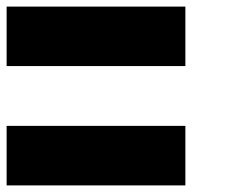

<svg xmlns="http://www.w3.org/2000/svg" viewBox="-20 -560 761 580"><path d="M0 -540Q179.7 -540 540 -540Q540 -480.5 540 -360.4Q360.4 -360.4 0 -360.4Q0 -419.9 0 -540ZM0 -179.7Q179.7 -179.7 540 -179.7Q540 -120.1 540 0Q360.4 0 0 0Q0 -59.6 0 -179.7Z"/></svg>

Font: Pixelfont
Style: 5 px
Weight: 400
Designer: Eugene Lysy
Version: Version 1.0.2 (beta)